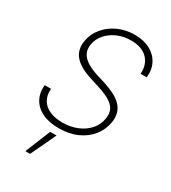

<svg xmlns="http://www.w3.org/2000/svg" viewBox="-231 -853 1075 1209"><g transform="rotate(30 306.5 -248.5)"><path d="M261.2 11.2Q190.4 11.2 141.1 -12.7Q91.8 -36.6 68.4 -79.8Q44.9 -123 50.8 -179.7H96.7Q92.8 -133.3 111.6 -100.1Q130.4 -66.9 169.2 -49.1Q208 -31.2 262.7 -31.2Q321.8 -31.2 370.1 -51Q418.5 -70.8 450 -106.7Q481.4 -142.6 489.3 -189.9Q495.6 -227.5 483.2 -254.2Q470.7 -280.8 439 -300.8Q407.2 -320.8 355.5 -337.4L275.4 -363.3Q193.4 -389.2 155.3 -433.3Q117.2 -477.5 128.4 -544.9Q137.7 -601.1 174.1 -644.8Q210.4 -688.5 265.1 -713.4Q319.8 -738.3 385.3 -738.3Q450.7 -738.3 497.1 -713.1Q543.5 -688 566.2 -644Q588.9 -600.1 582 -543.5H537.6Q543 -611.8 502 -653.8Q460.9 -695.8 382.3 -695.8Q329.6 -695.8 284.9 -676.5Q240.2 -657.2 210.4 -623.3Q180.7 -589.4 173.3 -545.9Q167.5 -509.3 181.4 -482.2Q195.3 -455.1 225.6 -435.8Q255.9 -416.5 298.3 -402.3L374.5 -378.4Q414.6 -365.2 446.8 -348.6Q479 -332 500.7 -309.6Q522.5 -287.1 531.5 -257.3Q540.5 -227.5 534.2 -189Q524.4 -130.9 488.3 -85.7Q452.1 -40.5 394.3 -14.6Q336.4 11.2 261.2 11.2ZM152.8 241.2 227.5 57.6H273.9L187 241.2Z"/></g></svg>

Font: Inter 17pt ExtraLight
Style: Italic
Weight: 250
Italic angle: -9.3988°
Version: Version 4.001;git-66647c0bb